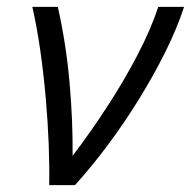

<svg xmlns="http://www.w3.org/2000/svg" viewBox="-20 -538 555 558"><path d="M123 0Q124 -56 121.5 -120Q119 -184 113 -252.5Q107 -321 97.5 -388.5Q88 -456 74 -518H148Q172 -412 182 -299.5Q192 -187 191 -85Q242 -152 291.5 -228Q341 -304 380 -379Q419 -454 440 -518H515Q494 -454 459.5 -385Q425 -316 382.5 -247.5Q340 -179 293 -116Q246 -53 198 0Z"/></svg>

Font: Ubuntu Sans
Style: Italic
Weight: 400
Italic angle: -13.5°
Designer: Dalton Maag Ltd
Foundry: Dalton Maag Ltd
Version: Version 1.006